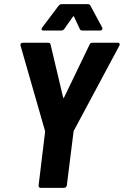

<svg xmlns="http://www.w3.org/2000/svg" viewBox="-20 -906 597 925"><path d="M189 -759H276C281 -759 286 -761 290 -767L331 -825C334 -829 336 -829 337 -825L364 -767C366 -761 371 -759 376 -759H463C471 -759 476 -766 472 -774L416 -878C414 -883 409 -886 404 -886H277C271 -886 266 -883 262 -878L183 -773C177 -765 180 -759 189 -759ZM176 -1H289C296 -1 301 -6 302 -13L334 -269C334 -271 334 -272 335 -275L555 -686C559 -694 556 -700 548 -700H425C419 -700 413 -697 411 -690L289 -437C288 -433 284 -433 284 -437L224 -690C223 -697 219 -700 212 -700H90C81 -700 77 -694 79 -686L197 -275C197 -272 197 -271 197 -269L166 -13C165 -6 169 -1 176 -1Z"/></svg>

Font: Barlow Semi Condensed
Style: Bold Italic
Weight: 700
Width: 4
Italic angle: -7°
Designer: Jeremy Tribby
Foundry: Tribby Type
Version: Version 1.422;hotconv 1.0.109;makeotfexe 2.5.65596